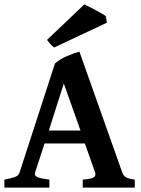

<svg xmlns="http://www.w3.org/2000/svg" viewBox="-20 -857 645 877"><path d="M183.6 -201.7 140.1 -68.8Q135.7 -54.2 151.6 -47.6Q167.5 -41 205.6 -36.6V0H0V-36.6Q31.7 -42.5 48.3 -48.6Q64.9 -54.7 69.3 -68.8L231 -566.9Q254.4 -587.4 285.4 -600.6Q316.4 -613.8 342.8 -621.1L538.6 -68.8Q543 -55.7 554.2 -48.1Q565.4 -40.5 595.7 -36.6V0H357.9V-36.6Q394 -39.1 406.7 -46.1Q419.4 -53.2 414.6 -68.8L367.7 -201.7ZM347.7 -260.7 271.5 -475.6 203.1 -260.7ZM227.5 -640.1Q220.2 -644 209.5 -656.5Q198.7 -668.9 194.8 -674.8L365.2 -836.9Q370.6 -835 384.5 -827.6Q398.4 -820.3 415.3 -811.5Q432.1 -802.7 445.8 -794.7Q459.5 -786.6 463.4 -783.2L468.3 -753.4Z"/></svg>

Font: Namdhinggo
Style: Bold
Weight: 700
Designer: Victor Gaultney
Foundry: SIL International
Version: Version 3.001